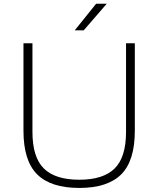

<svg xmlns="http://www.w3.org/2000/svg" viewBox="-20 -964 820 994"><path d="M390.5 9Q243.5 9 172.5 -61.2Q101.5 -131.5 101.5 -287V-740H148V-281Q148 -150 207 -91.8Q266 -33.5 390.5 -33.5Q514.5 -33.5 573.5 -91.8Q632.5 -150 632.5 -281V-740H678V-287Q678 -131.5 607.5 -61.2Q537 9 390.5 9ZM367 -807 477.5 -944.5H532.5L413.5 -807Z"/></svg>

Font: Encode Sans Exp XLt
Style: Regular
Weight: 200
Width: 7
Designer: Multiple Designers
Foundry: Impallari Type
Version: Version 3.002; ttfautohint (v1.8.3) -l 8 -r 50 -G 200 -x 14 